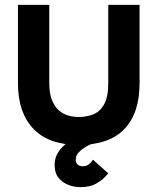

<svg xmlns="http://www.w3.org/2000/svg" viewBox="-20 -583 645 791"><path d="M311 188Q287 188 262.5 179Q238 170 221.5 150Q205 130 205 96Q205 66 221 42.5Q237 19 261.5 2Q286 -15 310 -26.5Q334 -38 350 -43Q366 -48 366 -48L367 6Q367 6 356 10.5Q345 15 330 24Q315 33 303.5 45.5Q292 58 292 76Q292 88 300 95Q308 102 321 102Q335 102 344 95.5Q353 89 358 82Q363 75 363 75L426 131Q426 131 413.5 145Q401 159 376 173.5Q351 188 311 188ZM304 14Q181 14 117.5 -52.5Q54 -119 54 -240V-563H183V-241Q183 -197 194.5 -169.5Q206 -142 224 -127Q242 -112 263 -106.5Q284 -101 304 -101Q334 -101 362 -111Q390 -121 408 -151.5Q426 -182 426 -241V-563H555V-240Q555 -117 492.5 -51.5Q430 14 304 14Z"/></svg>

Font: Darker Grotesque Light ExtraBold
Style: Regular
Weight: 800
Version: Version 1.000;gftools[0.9.28]